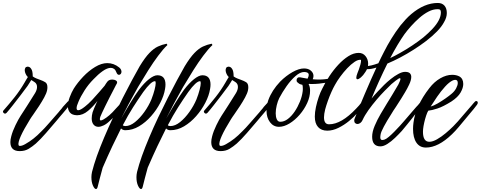

<svg xmlns="http://www.w3.org/2000/svg" viewBox="-38 -847 3245 1296"><path d="M95 173Q32 173 32 112Q32 95 38 73Q47 38 66.5 -2Q86 -42 101 -65Q113 -83 125 -102Q137 -121 150 -141L199 -219Q212 -241 212 -260Q212 -282 195 -293L181 -302L173 -307L162 -289Q155 -277 148 -267Q127 -238 100 -203Q73 -168 48 -136Q23 -104 6 -85Q1 -80 -4 -80Q-9 -80 -13.5 -84.5Q-18 -89 -18 -94Q-18 -98 -14 -102Q25 -146 61.5 -192Q98 -238 128 -290L139 -309L150 -327Q142 -334 135.5 -347.5Q129 -361 129 -373Q129 -382 133 -389Q137 -396 147 -397H149Q163 -397 172 -383Q183 -369 183 -331Q196 -322 209 -317Q222 -312 233 -308Q253 -301 267.5 -292Q282 -283 282 -258Q282 -254 281.5 -248.5Q281 -243 280 -238Q276 -218 260.5 -189.5Q245 -161 225 -130.5Q205 -100 186 -73Q180 -65 175 -57.5Q170 -50 165 -42Q79 97 87 132Q89 138 96 138Q111 138 132 126Q162 109 188 88.5Q214 68 242 39Q262 20 294 -17Q326 -54 357 -89Q362 -96 367.5 -102Q373 -108 378 -114Q386 -126 398 -138L418 -160Q422 -165 427 -165Q438 -165 438 -153Q438 -147 432 -139Q422 -125 409.5 -110Q397 -95 386 -82Q376 -70 364.5 -57Q353 -44 342 -30Q308 10 272 51.5Q236 93 204 122Q181 142 155.5 157.5Q130 173 95 173Z M626 9Q606 9 593.5 -6Q581 -21 581 -48Q581 -67 587 -89Q589 -97 597.5 -116.5Q606 -136 615 -156Q618 -161 620 -166Q591 -128 556 -98.5Q521 -69 482 -69Q448 -70 434 -87.5Q420 -105 420 -130Q420 -158 432.5 -191Q445 -224 460 -249Q486 -290 523.5 -329.5Q561 -369 604 -395Q647 -421 686 -421Q730 -421 766 -392Q775 -385 778.5 -377Q782 -369 782 -363Q782 -354 777 -348Q772 -342 765 -342Q754 -342 748 -358Q742 -375 732 -382Q722 -389 710 -389Q686 -389 655 -367Q624 -345 594 -313Q559 -278 532.5 -236.5Q506 -195 492 -161Q479 -132 479 -117Q479 -103 490 -103Q505 -103 536 -128Q558 -145 583.5 -172Q609 -199 632 -226Q655 -253 668 -268Q673 -276 677.5 -283Q682 -290 686 -295Q697 -310 720 -310Q735 -310 745.5 -303Q756 -296 751 -284Q748 -279 743 -269.5Q738 -260 731 -246Q718 -222 702 -190Q686 -158 672 -130Q658 -102 651 -86Q636 -56 636 -43Q636 -34 643 -34Q646 -34 650.5 -36Q655 -38 661 -41Q679 -51 700 -69Q721 -87 745 -115Q756 -126 765 -136.5Q774 -147 782 -157Q785 -162 790 -162Q802 -162 802 -148Q802 -141 797 -136Q786 -122 775 -109Q764 -96 752 -83Q741 -70 729.5 -57Q718 -44 705 -33Q683 -11 662.5 -1Q642 9 626 9Z M610 429Q600 429 589.5 406Q579 383 579 349Q579 341 580 332Q581 323 583 314Q595 266 616 206Q659 87 726 -55Q743 -89 759 -122Q775 -155 791 -187Q823 -250 852.5 -305Q882 -360 905 -400Q941 -459 970.5 -489.5Q1000 -520 1028 -533Q1056 -546 1087 -552L1092 -543Q1078 -530 1062.5 -512Q1047 -494 1030 -471Q997 -427 963 -373Q929 -319 894 -260Q877 -230 861 -200.5Q845 -171 829 -142Q803 -93 780 -47Q812 -104 843.5 -155.5Q875 -207 900 -241Q935 -287 968 -313Q1001 -339 1024 -339Q1079 -339 1079 -276Q1079 -263 1076 -246Q1069 -202 1044 -153.5Q1019 -105 982 -63Q945 -21 900.5 5.5Q856 32 808 32Q790 32 779 20Q751 75 720.5 139.5Q690 204 655 285Q645 322 636 355.5Q627 389 621 415Q617 429 610 429ZM808 4Q840 4 873.5 -23Q907 -50 936.5 -91.5Q966 -133 984 -176Q998 -212 1005.5 -241.5Q1013 -271 1013 -286Q1013 -299 1008 -299Q982 -299 929 -226Q894 -176 860 -122.5Q826 -69 791 -2Q796 4 808 4Z M914 429Q904 429 893.5 406Q883 383 883 349Q883 341 884 332Q885 323 887 314Q899 266 920 206Q963 87 1030 -55Q1047 -89 1063 -122Q1079 -155 1095 -187Q1127 -250 1156.5 -305Q1186 -360 1209 -400Q1245 -459 1274.5 -489.5Q1304 -520 1332 -533Q1360 -546 1391 -552L1396 -543Q1382 -530 1366.5 -512Q1351 -494 1334 -471Q1301 -427 1267 -373Q1233 -319 1198 -260Q1181 -230 1165 -200.5Q1149 -171 1133 -142Q1107 -93 1084 -47Q1116 -104 1147.5 -155.5Q1179 -207 1204 -241Q1239 -287 1272 -313Q1305 -339 1328 -339Q1383 -339 1383 -276Q1383 -263 1380 -246Q1373 -202 1348 -153.5Q1323 -105 1286 -63Q1249 -21 1204.5 5.5Q1160 32 1112 32Q1094 32 1083 20Q1055 75 1024.5 139.5Q994 204 959 285Q949 322 940 355.5Q931 389 925 415Q921 429 914 429ZM1112 4Q1144 4 1177.5 -23Q1211 -50 1240.5 -91.5Q1270 -133 1288 -176Q1302 -212 1309.5 -241.5Q1317 -271 1317 -286Q1317 -299 1312 -299Q1286 -299 1233 -226Q1198 -176 1164 -122.5Q1130 -69 1095 -2Q1100 4 1112 4Z M1451 173Q1388 173 1388 112Q1388 95 1394 73Q1403 38 1422.5 -2Q1442 -42 1457 -65Q1469 -83 1481 -102Q1493 -121 1506 -141L1555 -219Q1568 -241 1568 -260Q1568 -282 1551 -293L1537 -302L1529 -307L1518 -289Q1511 -277 1504 -267Q1483 -238 1456 -203Q1429 -168 1404 -136Q1379 -104 1362 -85Q1357 -80 1352 -80Q1347 -80 1342.5 -84.5Q1338 -89 1338 -94Q1338 -98 1342 -102Q1381 -146 1417.5 -192Q1454 -238 1484 -290L1495 -309L1506 -327Q1498 -334 1491.5 -347.5Q1485 -361 1485 -373Q1485 -382 1489 -389Q1493 -396 1503 -397H1505Q1519 -397 1528 -383Q1539 -369 1539 -331Q1552 -322 1565 -317Q1578 -312 1589 -308Q1609 -301 1623.5 -292Q1638 -283 1638 -258Q1638 -254 1637.5 -248.5Q1637 -243 1636 -238Q1632 -218 1616.5 -189.5Q1601 -161 1581 -130.5Q1561 -100 1542 -73Q1536 -65 1531 -57.5Q1526 -50 1521 -42Q1435 97 1443 132Q1445 138 1452 138Q1467 138 1488 126Q1518 109 1544 88.5Q1570 68 1598 39Q1618 20 1650 -17Q1682 -54 1713 -89Q1718 -96 1723.5 -102Q1729 -108 1734 -114Q1742 -126 1754 -138L1774 -160Q1778 -165 1783 -165Q1794 -165 1794 -153Q1794 -147 1788 -139Q1778 -125 1765.5 -110Q1753 -95 1742 -82Q1732 -70 1720.5 -57Q1709 -44 1698 -30Q1664 10 1628 51.5Q1592 93 1560 122Q1537 142 1511.5 157.5Q1486 173 1451 173Z M1845 9Q1808 9 1784.5 -22Q1761 -53 1761 -99Q1761 -137 1773 -171Q1797 -237 1853 -296Q1893 -336 1936.5 -360.5Q1980 -385 2014 -385Q2043 -385 2060.5 -370Q2078 -355 2078 -334Q2078 -325 2073 -312Q2084 -311 2094 -310.5Q2104 -310 2114 -310Q2134 -310 2153.5 -312Q2173 -314 2191 -318H2196Q2209 -318 2209 -309Q2209 -302 2197 -297Q2187 -293 2164.5 -289Q2142 -285 2116.5 -282.5Q2091 -280 2071 -280Q2064 -280 2058.5 -280Q2053 -280 2049 -281L2045 -279Q2055 -263 2055 -234Q2055 -194 2035.5 -151.5Q2016 -109 1984.5 -72.5Q1953 -36 1916 -13.5Q1879 9 1845 9ZM1854 -25Q1880 -25 1905 -44Q1930 -63 1951 -94Q1972 -125 1986.5 -161Q2001 -197 2005 -230Q2006 -236 2006 -241.5Q2006 -247 2006 -251Q2006 -266 2003 -275H2001Q1988 -278 1982 -281.5Q1976 -285 1970 -291L1969 -292Q1965 -296 1964.5 -299.5Q1964 -303 1964 -307Q1964 -316 1971 -321.5Q1978 -327 1988 -325L2038 -316Q2046 -332 2046 -341Q2046 -361 2015 -361Q1988 -361 1956.5 -333.5Q1925 -306 1896.5 -265.5Q1868 -225 1847 -185Q1837 -165 1830 -136.5Q1823 -108 1823 -82Q1823 -58 1830.5 -41.5Q1838 -25 1854 -25Z M2171 35Q2131 35 2109 10.5Q2087 -14 2087 -60Q2087 -89 2094.5 -124Q2102 -159 2113.5 -192.5Q2125 -226 2137 -248Q2157 -290 2185 -332.5Q2213 -375 2246 -410.5Q2279 -446 2314 -468Q2349 -490 2383 -490Q2412 -490 2429.5 -468Q2447 -446 2447 -417Q2447 -388 2429 -362Q2413 -337 2398 -324.5Q2383 -312 2375 -312Q2367 -312 2367 -323Q2367 -328 2369 -336Q2371 -344 2375 -354Q2379 -363 2384.5 -378.5Q2390 -394 2395 -412Q2400 -430 2399 -443Q2380 -446 2355.5 -429.5Q2331 -413 2306 -386.5Q2281 -360 2259 -330Q2237 -300 2223 -274Q2212 -255 2199 -226Q2186 -197 2175 -166Q2164 -135 2157 -109Q2153 -93 2151 -79.5Q2149 -66 2149 -55Q2149 -8 2183 -8Q2266 -8 2366 -114Q2388 -136 2403 -157Q2406 -162 2411 -162Q2423 -162 2423 -148Q2423 -141 2418 -136L2374 -84Q2352 -58 2318.5 -30.5Q2285 -3 2246.5 16Q2208 35 2171 35Z M2530 141Q2474 141 2474 76Q2474 43 2491 2.5Q2508 -38 2531.5 -78Q2555 -118 2574 -149Q2578 -155 2588 -171.5Q2598 -188 2610.5 -208.5Q2623 -229 2634 -248Q2645 -267 2651 -277Q2665 -305 2665 -314Q2665 -324 2650.5 -315Q2636 -306 2604 -279Q2586 -262 2559 -234.5Q2532 -207 2503.5 -173.5Q2475 -140 2449.5 -104.5Q2424 -69 2409 -36Q2403 -23 2393.5 -16.5Q2384 -10 2375 -10Q2366 -10 2359.5 -16Q2353 -22 2353 -33Q2353 -41 2357 -49Q2367 -76 2385 -119.5Q2403 -163 2424 -212.5Q2445 -262 2466 -309.5Q2487 -357 2503 -391Q2484 -385 2469.5 -382.5Q2455 -380 2444 -380Q2435 -380 2432 -381Q2416 -385 2416 -392Q2416 -398 2435 -401Q2464 -401 2516 -420Q2524 -437 2533.5 -456.5Q2543 -476 2554 -497Q2576 -541 2604 -586.5Q2632 -632 2665 -675Q2682 -696 2700 -715.5Q2718 -735 2738 -752Q2827 -827 2917 -827Q2946 -827 2962 -809Q2978 -791 2978 -759Q2978 -729 2959 -697Q2943 -667 2912.5 -635.5Q2882 -604 2838 -570Q2817 -554 2796 -539.5Q2775 -525 2753 -511Q2709 -483 2663.5 -459Q2618 -435 2577 -418Q2518 -299 2470 -182Q2487 -203 2511 -228.5Q2535 -254 2554 -273Q2574 -293 2599.5 -313.5Q2625 -334 2651 -348Q2677 -362 2696 -362Q2719 -362 2728.5 -352.5Q2738 -343 2738 -328Q2738 -306 2724 -276.5Q2710 -247 2696 -224Q2689 -211 2670.5 -182Q2652 -153 2634 -125Q2625 -112 2617.5 -100.5Q2610 -89 2605 -80Q2573 -30 2553 7.5Q2533 45 2531 61Q2530 67 2529.5 71.5Q2529 76 2529 80Q2529 98 2542 98Q2549 98 2558 95Q2568 92 2586 77Q2604 62 2624 41.5Q2644 21 2661.5 2Q2679 -17 2688 -28L2762 -114Q2767 -121 2772.5 -126Q2778 -131 2783 -137Q2788 -143 2792.5 -148.5Q2797 -154 2802 -160Q2806 -165 2812 -165Q2823 -165 2823 -153Q2823 -147 2817 -139Q2806 -125 2793.5 -110Q2781 -95 2770 -82Q2766 -77 2759.5 -69Q2753 -61 2745 -50Q2729 -31 2710 -6.5Q2691 18 2674 37Q2654 59 2628.5 83.5Q2603 108 2577 124.5Q2551 141 2530 141ZM2596 -455Q2628 -470 2663 -490Q2747 -537 2819 -594Q2837 -609 2852.5 -623.5Q2868 -638 2881 -652Q2938 -713 2938 -763Q2938 -771 2935 -778Q2932 -785 2915 -785Q2885 -785 2853.5 -768.5Q2822 -752 2792.5 -726Q2763 -700 2737 -671Q2711 -642 2692 -616Q2670 -585 2645.5 -544Q2621 -503 2596 -455Z M2837 149Q2795 149 2772.5 115.5Q2750 82 2750 23Q2750 3 2753 -19Q2760 -75 2787 -134Q2814 -193 2860 -252Q2893 -295 2934 -318.5Q2975 -342 3014 -342Q3042 -342 3063 -331Q3089 -316 3089 -280Q3089 -254 3071 -222.5Q3053 -191 3009 -162Q2953 -127 2914.5 -114.5Q2876 -102 2853 -100Q2846 -89 2838.5 -66.5Q2831 -44 2825.5 -19.5Q2820 5 2818 24Q2818 28 2817.5 32.5Q2817 37 2817 42Q2817 110 2860 110Q2883 110 2912.5 93Q2942 76 2970.5 52Q2999 28 3021.5 5.5Q3044 -17 3053 -28L3127 -114L3147 -137Q3152 -143 3157 -149Q3162 -155 3167 -160Q3171 -165 3176 -165Q3187 -165 3187 -153Q3187 -147 3181 -139Q3171 -125 3158.5 -110Q3146 -95 3135 -82L3101 -41Q3081 -17 3058 10.5Q3035 38 3013 59Q2920 149 2837 149ZM2869 -128Q2889 -133 2916.5 -149Q2944 -165 2969.5 -183Q2995 -201 3009 -213Q3030 -230 3041 -251Q3052 -272 3052 -287Q3052 -308 3035 -308Q3027 -308 3018 -304Q2994 -293 2966 -262Q2938 -231 2912.5 -194Q2887 -157 2869 -128Z"/></svg>

Font: Birthstone Bounce Medium
Style: Regular
Weight: 500
Designer: Robert E. Leuschke
Foundry: Rob Leuschke
Version: Version 1.010; ttfautohint (v1.8.3)